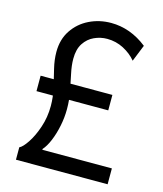

<svg xmlns="http://www.w3.org/2000/svg" viewBox="-110 -810 757 891"><g transform="rotate(15 269.0 -364.0)"><path d="M50.8 0V-59.6Q66.4 -66.4 88.1 -98.9Q109.9 -131.3 126.2 -179.7Q142.6 -228 142.6 -282.2Q142.6 -326.2 132.6 -369.1Q122.6 -412.1 112.5 -453.1Q102.5 -494.1 102.5 -532.2Q102.5 -592.3 131.8 -636.2Q161.1 -680.2 209.5 -703.9Q257.8 -727.5 314.5 -727.5Q359.9 -727.5 403.6 -711.7Q447.3 -695.8 487.3 -664.1L455.1 -584Q431.6 -612.8 394.8 -632.1Q357.9 -651.4 315.4 -651.4Q283.2 -651.4 253.7 -637.9Q224.1 -624.5 205.3 -595.9Q186.5 -567.4 186.5 -521.5Q186.5 -489.3 194.6 -452.1Q202.6 -415 210.7 -373.8Q218.8 -332.5 218.8 -288.1Q218.8 -247.1 210.4 -206.5Q202.1 -166 188.2 -132.6Q174.3 -99.1 157.2 -80.1V-76.2H491.2V0ZM60.5 -332V-406.2H405.3V-332Z"/></g></svg>

Font: Reddit Sans
Style: Regular
Weight: 400
Designer: Stephen Hutchings
Foundry: Reddit
Version: Version 1.014